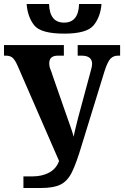

<svg xmlns="http://www.w3.org/2000/svg" viewBox="-20 -939 623 959"><path d="M97 0H186Q248 0 283 -17.5Q318 -35 340 -80.5Q362 -126 387 -210L502 -583Q517 -630 531.5 -645.5Q546 -661 569 -661H580V-714H368V-661H387Q440 -661 440 -620Q440 -607 434 -587.5Q428 -568 422 -543L370 -350Q363 -321 357.5 -299.5Q352 -278 348 -256Q340 -285 331 -309.5Q322 -334 310 -369L243 -561Q238 -578 232 -592.5Q226 -607 226 -623Q226 -661 269 -661H299V-714H0V-661H9Q33 -661 45 -648.5Q57 -636 69 -608L275 -135Q261 -96 225.5 -77Q190 -58 143 -58H97ZM301 -771Q414 -771 448 -813Q482 -855 487 -919H375Q372 -826 300 -826Q228 -826 225 -919H113Q118 -854 151 -812.5Q184 -771 301 -771Z"/></svg>

Font: Noto Serif ExtraCondensed Extra
Style: Regular
Weight: 800
Width: 3
Designer: Monotype Design Team
Foundry: Monotype Imaging Inc.
Version: Version 1.002